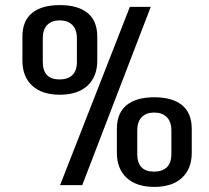

<svg xmlns="http://www.w3.org/2000/svg" viewBox="-20 -727 820 754"><path d="M68 -489V-583Q68 -645 106 -676Q144 -707 215 -707Q286 -707 324 -676Q362 -645 362 -583V-489Q362 -426 323.5 -390.5Q285 -355 215 -355Q145 -355 106.5 -390.5Q68 -426 68 -489ZM216 0 490 -700H572L303 0ZM282 -484V-576Q282 -611 264 -629Q246 -647 214 -647Q183 -647 165.5 -629Q148 -611 148 -576V-484Q148 -415 214 -415Q246 -415 264 -432Q282 -449 282 -484ZM439 -127V-221Q439 -283 477 -314Q515 -345 586 -345Q657 -345 695 -314Q733 -283 733 -221V-127Q733 -64 694.5 -28.5Q656 7 586 7Q516 7 477.5 -28.5Q439 -64 439 -127ZM653 -122V-214Q653 -249 635 -267Q617 -285 585 -285Q554 -285 536.5 -267Q519 -249 519 -214V-122Q519 -53 585 -53Q617 -53 635 -70Q653 -87 653 -122Z"/></svg>

Font: Homenaje
Style: Regular
Weight: 400
Designer: Constanza Artigas Preller, Agustina Mingote
Foundry: Constanza Artigas Preller, Agustina Mingote
Version: Version 1.100